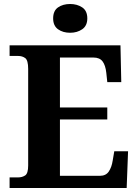

<svg xmlns="http://www.w3.org/2000/svg" viewBox="-20 -941 693 961"><path d="M28 0V-53H70Q91 -53 106 -63Q121 -73 121 -113V-596Q121 -639 106.5 -650Q92 -661 70 -661H28V-714H583L587 -530H517L512 -577Q508 -614 493.5 -633.5Q479 -653 448 -653H280V-403H517V-343H280V-61H480Q510 -61 524.5 -82.5Q539 -104 544 -137L552 -184H621L614 0ZM331 -777Q295 -777 270.5 -794.5Q246 -812 246 -849Q246 -887 270.5 -904Q295 -921 331 -921Q366 -921 391.5 -904Q417 -887 417 -849Q417 -812 391.5 -794.5Q366 -777 331 -777Z"/></svg>

Font: Noto Serif Tamil
Style: Bold Italic
Weight: 700
Italic angle: -12°
Designer: Indian Type Foundry, Tom Grace, and the Monotype Design Team
Foundry: Monotype Imaging Inc.
Version: Version 2.003; ttfautohint (v1.8.4.7-5d5b)